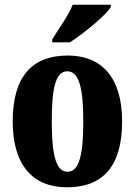

<svg xmlns="http://www.w3.org/2000/svg" viewBox="-20 -786 573 816"><path d="M202 -619V-606H277C336 -644 430 -721 451 -756V-766H289C272 -721 227 -660 202 -619ZM265 10C419 10 499 -82 499 -270C499 -458 411 -550 268 -550C114 -550 34 -458 34 -270C34 -82 121 10 265 10ZM267 -56C217 -56 200 -130 200 -270C200 -411 216 -483 266 -483C316 -483 334 -411 334 -270C334 -130 317 -56 267 -56Z"/></svg>

Font: Noto Serif Ethiopic ExtraCondensed Black
Style: Regular
Weight: 900
Width: 2
Designer: Monotype Design Team
Foundry: Monotype Imaging Inc.
Version: Version 2.102